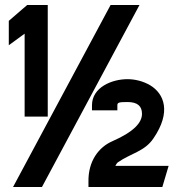

<svg xmlns="http://www.w3.org/2000/svg" viewBox="-20 -744 703 764"><path d="M15 -564 78 -610V-280H170V-724H88L15 -661ZM32 0H147L535 -724H420ZM332 0H626L651 -84H439C442 -90 446 -96 449 -98C500 -134 556 -141 591 -194C662 -298 634 -371 577 -405C548 -422 515 -429 487 -429C426 -429 346 -397 346 -325V-305H447V-325C447 -336 453 -338 487 -338C527 -338 545 -322 545 -291C545 -258 516 -221 427 -182C374 -159 330 -104 332 -19Z"/></svg>

Font: Charger Sport
Style: Blk
Weight: 900
Designer: Jasper
Foundry: Cannot Into Space Fonts
Version: Version 1.1